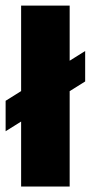

<svg xmlns="http://www.w3.org/2000/svg" viewBox="-26 -680 330 700"><path d="M-5.5 -201.5V-312.5L284.5 -494V-383ZM51 0V-659.5H228V0Z"/></svg>

Font: Anek Latin Medium ExtraBold
Style: Regular
Weight: 800
Version: Version 1.003